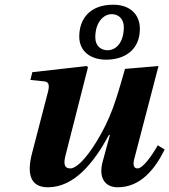

<svg xmlns="http://www.w3.org/2000/svg" viewBox="-20 -782 718 814"><path d="M316 -627C316 -566 362 -529 430 -529C508 -529 573 -570 573 -660C573 -721 531 -762 460 -762C359 -762 316 -700 316 -627ZM384 -624C384 -684 416 -722 454 -722C485 -722 505 -699 505 -667C505 -603 473 -569 436 -569C409 -569 384 -586 384 -624ZM109 -443 168 -437C187 -435 191 -421 183 -391L116 -133C95 -53 103 12 183 12C296 12 379 -94 442 -210H446L415 -96C397 -28 425 12 479 12C576 12 637 -65 678 -148L649 -166C623 -121 586 -68 563 -68C544 -68 543 -89 551 -115L652 -502L510 -490C481 -388 465 -335 443 -285C407 -199 325 -68 278 -68C250 -68 249 -91 259 -128L353 -497L348 -502L117 -476Z"/></svg>

Font: Heuristica
Style: Bold Italic
Weight: 700
Italic angle: -13°
Version: Version 1.0.1